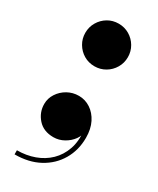

<svg xmlns="http://www.w3.org/2000/svg" viewBox="-182 -602 669 813"><g transform="rotate(30 152.5 -195.0)"><path d="M145.5 -337Q116.5 -337 93 -351Q69.5 -365 55.5 -388.8Q41.5 -412.5 41.5 -441Q41.5 -469.5 55.5 -493.2Q69.5 -517 93 -531Q116.5 -545 145.5 -545Q174 -545 197.8 -531Q221.5 -517 235.5 -493.2Q249.5 -469.5 249.5 -441Q249.5 -412.5 235.5 -388.8Q221.5 -365 197.8 -351Q174 -337 145.5 -337ZM39.5 155V135Q84.5 135 124 120.8Q163.5 106.5 192 78.8Q220.5 51 234.5 11Q248.5 -29 242.5 -80.5H249Q249.5 -58.5 234.8 -37.8Q220 -17 196 -3.5Q172 10 145 10Q96.5 10 69 -21Q41.5 -52 41.5 -93Q41.5 -120.5 56.8 -144Q72 -167.5 97.2 -181.8Q122.5 -196 152.5 -196Q183 -196 209 -179Q235 -162 250.8 -130.8Q266.5 -99.5 266.5 -57Q266.5 4 238.2 52Q210 100 159.2 127.5Q108.5 155 39.5 155Z"/></g></svg>

Font: Bodoni Moda 11pt ExtraBold
Style: Regular
Weight: 800
Designer: Owen Earl
Foundry: indestructible type
Version: Version 2.004